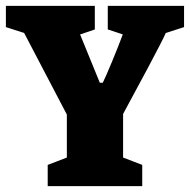

<svg xmlns="http://www.w3.org/2000/svg" viewBox="-25 -632 645 652"><path d="M137 -72 202 -97V-243L57 -520L-5 -540V-612H297V-532L247 -515L314 -351H324Q334 -371 355.5 -423Q377 -475 392 -515L341 -532V-612H600V-540L538 -520Q526 -493 477.5 -402Q429 -311 393 -245V-97L458 -72V0H137Z"/></svg>

Font: Grenze Black
Style: Regular
Weight: 900
Designer: Renata Polastri
Foundry: Omnibus-Type
Version: Version 1.002; ttfautohint (v1.8)